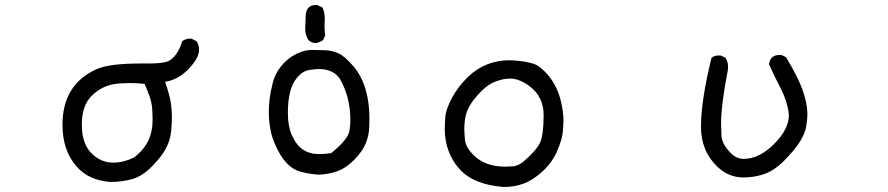

<svg xmlns="http://www.w3.org/2000/svg" viewBox="-20 -704 3540 765"><path d="M419 21Q332 14 285 -41Q229 -104 229 -207Q229 -368 366 -429Q417 -451 539 -451H573Q614 -451 638.5 -456.5Q663 -462 680.5 -486.5Q698 -511 706 -540Q720 -550 737 -550H743L763 -540Q773 -525 773 -505Q773 -470 725 -423Q687 -386 638 -378Q647 -351 654 -326Q664 -290 665 -239Q665 -216 662 -182.5Q659 -149 643.5 -117Q628 -85 588 -43.5Q548 -2 507 9.5Q466 21 419 21ZM432 -56Q472 -56 515 -77Q554 -108 571 -144Q588 -180 588 -225Q588 -245 586.5 -269.5Q585 -294 576 -319.5Q567 -345 556 -370Q526 -373 498 -373Q481 -373 450 -371Q388 -365 345 -322Q306 -283 306 -207Q306 -127 350 -88Q385 -56 432 -56Z M1252 -8Q1215 -10 1181 -19Q1116 -34 1075 -131Q1051 -185 1051 -261Q1051 -281 1054 -308Q1057 -335 1066.5 -373Q1076 -411 1101 -441.5Q1126 -472 1159.5 -488.5Q1193 -505 1220 -505Q1246 -505 1274 -504Q1302 -503 1327.5 -492Q1353 -481 1389 -439Q1452 -364 1452 -231Q1452 -225 1451 -195Q1450 -165 1437.5 -133.5Q1425 -102 1392.5 -68.5Q1360 -35 1326 -22.5Q1292 -10 1252 -8ZM1251 -90Q1272 -90 1300 -94Q1364 -147 1371 -178Q1376 -201 1376 -229Q1376 -273 1364 -319Q1353 -356 1337 -385Q1312 -429 1249 -429Q1237 -429 1211.5 -425Q1186 -421 1164 -395Q1127 -352 1127 -255Q1127 -198 1145 -161Q1177 -90 1251 -90ZM1236 -532Q1221 -534 1209 -544Q1196 -564 1196 -589Q1196 -598 1198 -641Q1200 -684 1238 -684H1244L1265 -674Q1274 -654 1274 -630L1273 -601Q1273 -582 1276 -563L1267 -544Q1252 -534 1236 -532Z M1987 41Q1865 32 1808.5 -33Q1752 -98 1752 -193Q1752 -203 1754 -235Q1756 -267 1780 -312.5Q1804 -358 1845 -398Q1914 -464 2011 -464Q2023 -464 2051 -461Q2079 -458 2105.5 -450Q2132 -442 2165 -403Q2198 -364 2213 -308Q2225 -263 2225 -222Q2225 -211 2222.5 -180Q2220 -149 2200 -102.5Q2180 -56 2141.5 -21Q2103 14 2066.5 27.5Q2030 41 1987 41ZM1993 -40Q1999 -40 2020.5 -41Q2042 -42 2063 -58Q2117 -104 2131.5 -135Q2146 -166 2146 -246Q2146 -320 2088 -362Q2048 -391 2012 -391Q1985 -391 1951.5 -378Q1918 -365 1881.5 -323.5Q1845 -282 1836 -245Q1830 -219 1830 -190Q1830 -177 1832.5 -147.5Q1835 -118 1866 -87Q1912 -40 1993 -40Z M2942 3Q2883 3 2838 -40Q2773 -102 2773 -199Q2773 -303 2815 -474Q2827 -483 2844 -483H2851L2870 -474Q2881 -458 2881 -437L2880 -425Q2853 -285 2853 -212Q2853 -198 2854.5 -165Q2856 -132 2887 -99Q2912 -71 2943 -71Q3005 -71 3064 -130Q3123 -189 3123 -244Q3123 -260 3114.5 -291.5Q3106 -323 3084.5 -364Q3063 -405 3044 -448Q3049 -485 3086 -485H3093L3112 -476Q3138 -433 3160 -388Q3197 -309 3197 -247Q3197 -231 3192.5 -202Q3188 -173 3167.5 -140Q3147 -107 3104.5 -64Q3062 -21 3017 -8Q2982 3 2942 3Z"/></svg>

Font: Xiaolai SC
Style: Regular
Weight: 400
Designer: Nozomi Seto 瀬戸のぞみ
Version: Version 3.11;December 4, 2020;FontCreator 13.0.0.2613 64-bit